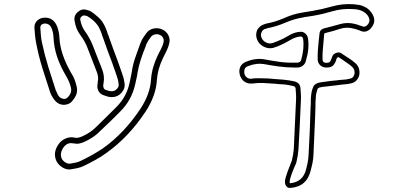

<svg xmlns="http://www.w3.org/2000/svg" viewBox="-20 -821 2040 947"><path d="M532 -342H530Q520 -342 510 -345Q500 -348 489 -352Q463 -362 460 -393Q460 -398 460.5 -402.5Q461 -407 462 -411V-417Q468 -442 456 -470Q451 -482 446.5 -494.5Q442 -507 437 -519Q424 -554 410.5 -587.5Q397 -621 375 -650Q354 -678 348 -718Q343 -744 364 -762Q384 -780 408 -772L412 -771Q415 -770 418.5 -769Q422 -768 426 -766Q444 -755 466 -735Q488 -715 501 -683Q504 -676 507 -668Q510 -660 512 -652Q514 -648 516 -643.5Q518 -639 519 -634L539 -578Q550 -550 560 -522Q570 -494 580 -465Q584 -455 588 -441Q592 -427 594 -412Q599 -386 579 -363Q560 -342 532 -342ZM491 -412 490 -407Q490 -405 489.5 -401.5Q489 -398 489 -395Q490 -391 492 -386Q494 -381 500 -378Q508 -375 516 -373Q524 -371 531 -371Q547 -371 557 -383Q568 -394 565 -408Q564 -421 560 -433Q556 -445 553 -455Q543 -484 533 -512Q523 -540 512 -568L492 -624Q490 -629 488.5 -634Q487 -639 485 -643Q483 -651 480 -658.5Q477 -666 474 -673Q459 -712 411 -741Q409 -743 405 -743L400 -744Q394 -746 389.5 -744Q385 -742 383 -740Q374 -733 376 -723Q382 -690 399 -667Q422 -635 436.5 -599.5Q451 -564 464 -529Q469 -517 473.5 -505Q478 -493 483 -481Q497 -446 491 -412ZM295 -304Q260 -304 238 -344Q231 -354 227 -367Q209 -421 190 -482Q171 -543 159 -605Q155 -625 153 -644.5Q151 -664 150 -681Q148 -703 162 -718Q178 -734 202 -734H203Q238 -734 257 -701Q271 -673 273 -637Q276 -557 331 -461Q342 -444 348 -428Q354 -412 358 -395Q364 -370 354 -349Q347 -335 334.5 -320.5Q322 -306 298 -304ZM202 -705Q192 -705 183 -698Q178 -691 179 -683Q180 -667 181.5 -648Q183 -629 187 -611Q200 -550 218.5 -490Q237 -430 255 -376Q257 -372 259 -367.5Q261 -363 263 -358Q272 -341 281.5 -337Q291 -333 297 -333Q315 -334 328 -361Q333 -373 330 -388Q324 -416 306 -446Q275 -499 260.5 -544.5Q246 -590 244 -635Q243 -664 232 -687Q222 -705 202 -705ZM323 15Q302 15 283 1.5Q264 -12 256 -32Q242 -70 267 -107Q278 -124 295 -133.5Q312 -143 330 -144Q333 -144 336 -144Q339 -144 342 -143L349 -142Q364 -138 389 -150Q425 -167 447 -188L467 -207Q489 -229 510.5 -250Q532 -271 554 -293Q603 -342 618 -408L621 -421Q623 -432 625.5 -443.5Q628 -455 630 -466Q635 -502 647 -536.5Q659 -571 671 -604L674 -611Q679 -625 687.5 -637Q696 -649 703 -659Q716 -676 738.5 -680.5Q761 -685 782 -675Q801 -666 810.5 -647Q820 -628 815 -609Q814 -603 812 -597Q810 -591 808 -585Q804 -575 799.5 -566Q795 -557 790 -547L785 -537Q771 -508 763.5 -481.5Q756 -455 754 -429Q750 -349 697 -269Q615 -145 504 -66Q478 -47 449.5 -31.5Q421 -16 392 -2Q377 5 361 8.5Q345 12 330 14Q329 14 327 14.5Q325 15 323 15ZM331 -115H330Q307 -115 291 -91Q275 -66 283 -42Q288 -29 301.5 -20.5Q315 -12 326 -14Q340 -16 353.5 -19Q367 -22 379 -28Q408 -42 435 -57Q462 -72 487 -89Q592 -163 673 -285Q721 -358 725 -430Q729 -488 759 -550L764 -560Q769 -569 773.5 -578Q778 -587 782 -597Q786 -606 787 -616Q789 -625 784 -634.5Q779 -644 770 -648Q759 -654 746 -651.5Q733 -649 726 -641Q719 -632 712.5 -622Q706 -612 701 -601L699 -594Q686 -562 675 -529Q664 -496 658 -461Q657 -450 654 -438Q651 -426 649 -415L646 -402Q629 -327 574 -272Q553 -250 531 -229Q509 -208 487 -187L467 -168Q443 -144 402 -124Q390 -118 375 -114Q360 -110 343 -114H339Q336 -115 331 -115Z M1410 106Q1402 106 1397.5 102.5Q1393 99 1391 96Q1381 82 1389 54.5Q1397 27 1411 -7Q1413 -13 1415.5 -19Q1418 -25 1419 -27Q1423 -44 1425.5 -58Q1428 -72 1429 -85Q1431 -137 1434 -194Q1437 -251 1440 -324Q1441 -341 1440 -356.5Q1439 -372 1438 -384Q1438 -392 1429 -396Q1416 -399 1403 -401.5Q1390 -404 1376 -405Q1366 -405 1356 -406Q1346 -407 1336 -408Q1309 -410 1281 -411.5Q1253 -413 1225 -409Q1203 -407 1188 -417Q1174 -425 1166.5 -442Q1159 -459 1161 -477Q1166 -506 1195 -517Q1242 -536 1286 -528Q1322 -521 1358 -516Q1394 -511 1430 -512H1448Q1462 -514 1465 -524Q1482 -584 1475 -629Q1473 -641 1462 -641Q1437 -639 1410.5 -623Q1384 -607 1358 -596L1351 -593Q1345 -591 1339.5 -589Q1334 -587 1328 -585Q1304 -579 1280.5 -591Q1257 -603 1248 -626Q1239 -649 1248 -672Q1259 -693 1282 -701Q1291 -704 1295 -705Q1339 -713 1383 -732.5Q1427 -752 1471 -759Q1477 -760 1483 -761Q1489 -762 1495 -763Q1501 -764 1507 -765Q1513 -766 1520 -767Q1568 -775 1619 -789.5Q1670 -804 1725 -800Q1737 -799 1752 -796.5Q1767 -794 1783 -785Q1804 -774 1817 -751Q1839 -714 1808 -680Q1787 -659 1763 -667Q1759 -669 1755 -670.5Q1751 -672 1747 -673Q1742 -675 1737.5 -676.5Q1733 -678 1728 -679Q1691 -690 1656.5 -678.5Q1622 -667 1588 -659Q1581 -658 1579 -654L1576 -618Q1574 -596 1572 -573Q1570 -550 1571 -527Q1571 -513 1587 -511Q1599 -511 1604.5 -514Q1610 -517 1615 -532L1617 -537Q1618 -539 1620 -545Q1625 -556 1641 -561Q1653 -565 1664 -558L1674 -551Q1688 -542 1702.5 -532.5Q1717 -523 1730 -512Q1755 -492 1753 -458Q1752 -442 1741.5 -428.5Q1731 -415 1716 -411Q1710 -409 1703.5 -408Q1697 -407 1690 -406Q1677 -405 1664 -403.5Q1651 -402 1637 -400L1586 -394Q1579 -393 1572 -392.5Q1565 -392 1558 -390Q1546 -387 1545 -378Q1542 -368 1540 -360Q1538 -352 1538 -344Q1537 -337 1537 -329.5Q1537 -322 1536 -315V-296L1534 -237Q1532 -192 1530 -146.5Q1528 -101 1526 -56Q1525 -35 1521 -15.5Q1517 4 1513 18Q1494 100 1412 106ZM1265 -435Q1284 -435 1302 -434Q1320 -433 1338 -431Q1348 -430 1358 -429.5Q1368 -429 1378 -428Q1392 -427 1406.5 -424.5Q1421 -422 1434 -419Q1460 -412 1462 -386Q1463 -373 1464 -356.5Q1465 -340 1464 -323Q1461 -250 1458 -192.5Q1455 -135 1452 -83Q1450 -55 1442 -21Q1441 -17 1439 -12Q1437 -7 1433 1Q1403 71 1410 83Q1475 77 1490 13Q1494 -1 1497.5 -19.5Q1501 -38 1502 -57Q1504 -102 1506.5 -147.5Q1509 -193 1510 -238L1512 -296Q1513 -301 1513 -306Q1513 -311 1513 -315Q1513 -323 1513 -331Q1513 -339 1514 -346Q1515 -355 1516.5 -364.5Q1518 -374 1522 -385Q1528 -407 1552 -413Q1560 -415 1568 -416Q1576 -417 1584 -418Q1596 -420 1608.5 -421.5Q1621 -423 1634 -424Q1648 -426 1661 -427Q1674 -428 1687 -429Q1693 -430 1698.5 -431.5Q1704 -433 1710 -434Q1718 -436 1723 -443.5Q1728 -451 1729 -460Q1730 -481 1715 -493Q1702 -504 1688.5 -513Q1675 -522 1661 -532L1650 -539Q1644 -539 1642 -535L1639 -529L1638 -524Q1630 -502 1618.5 -494.5Q1607 -487 1586 -488Q1570 -489 1559 -499.5Q1548 -510 1547 -526Q1546 -550 1548 -574Q1550 -598 1552 -620Q1553 -629 1554 -638Q1555 -647 1556 -656Q1558 -677 1582 -682Q1619 -691 1657 -702Q1695 -713 1734 -702Q1739 -701 1744.5 -699Q1750 -697 1755 -695Q1759 -694 1762.5 -693Q1766 -692 1770 -690Q1781 -687 1791 -697Q1810 -716 1797 -739Q1789 -754 1771 -764Q1753 -775 1723 -776Q1669 -780 1620 -765.5Q1571 -751 1524 -743Q1517 -742 1511 -741Q1505 -740 1498 -739Q1493 -738 1487 -737.5Q1481 -737 1475 -735Q1431 -728 1387 -709Q1343 -690 1299 -682Q1298 -681 1296 -680.5Q1294 -680 1292 -679H1289Q1276 -675 1270 -662Q1264 -649 1270 -635Q1276 -620 1291.5 -612Q1307 -604 1322 -608Q1327 -610 1332 -611.5Q1337 -613 1341 -615L1349 -618Q1377 -629 1405 -646Q1433 -663 1460 -664Q1474 -666 1485.5 -656Q1497 -646 1499 -632Q1503 -607 1500.5 -579.5Q1498 -552 1488 -518Q1484 -505 1473.5 -497Q1463 -489 1449 -488H1430Q1393 -488 1356 -493Q1319 -498 1281 -505Q1245 -511 1204 -495Q1186 -489 1185 -473Q1182 -449 1200 -437Q1210 -431 1222 -433Q1233 -435 1244 -435Q1255 -435 1265 -435Z"/></svg>

Font: Shizuru
Style: Regular
Weight: 400
Version: Version 1.000